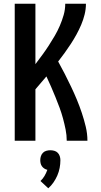

<svg xmlns="http://www.w3.org/2000/svg" viewBox="-20 -755 540 1030"><path d="M59 0V-735H170V-411Q189 -436 207 -460.5Q225 -485 241.5 -510.5Q258 -536 273.5 -562.5Q289 -589 301 -617Q313 -645 321.5 -674.5Q330 -704 330 -735H441Q441 -706 434 -677.5Q427 -649 415.5 -622Q404 -595 390 -569.5Q376 -544 360 -519.5Q344 -495 327 -471.5Q310 -448 292 -425Q311 -391 328 -357.5Q345 -324 361.5 -289.5Q378 -255 392.5 -220Q407 -185 419 -149Q431 -113 440 -75.5Q449 -38 449 0H338Q338 -30 332 -60Q326 -90 318 -119.5Q310 -149 299.5 -177.5Q289 -206 277.5 -234Q266 -262 254 -290Q242 -318 229 -345Q214 -328 199.5 -310.5Q185 -293 170 -276V0ZM239 255 197 216Q210 204 219 188.5Q228 173 234 156Q225 154 217.5 149Q210 144 205 137Q200 130 198 121.5Q196 113 196 104Q196 93 199.5 82.5Q203 72 210.5 64.5Q218 57 228.5 54Q239 51 250 51Q261 51 271.5 54Q282 57 289.5 64.5Q297 72 300.5 82.5Q304 93 304 104Q304 125 300 146Q296 167 287.5 186.5Q279 206 267 223.5Q255 241 239 255Z"/></svg>

Font: Iosevka Curly
Style: Bold
Weight: 700
Monospace: yes
Designer: Belleve Invis
Foundry: Belleve Invis
Version: Version 22.1.2; ttfautohint (v1.8.4)